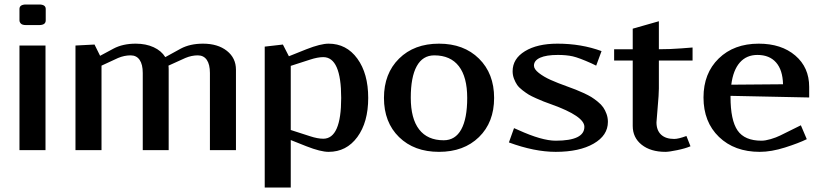

<svg xmlns="http://www.w3.org/2000/svg" viewBox="-20 -670 3667 857"><path d="M184.1 -579.1Q184.1 -558.1 154.8 -558.1H96.2Q79.6 -558.1 73.2 -564.7Q66.9 -571.3 66.9 -579.1V-629.9Q66.9 -649.9 96.2 -649.9H154.8Q184.1 -649.9 184.1 -629.9ZM66.9 0V-466.8H183.1V0Z M316.9 -466.8 401.9 -471.2 426.8 -420.9 486.8 -453.1Q528.3 -475.1 585.9 -475.1Q631.3 -475.1 665.8 -459.2Q700.2 -443.4 717.8 -415L787.1 -453.1Q828.6 -475.1 886.2 -475.1Q952.1 -475.1 992.7 -443.1Q1033.2 -411.1 1033.2 -358.9V0H917V-344.2Q917 -382.3 903.1 -402.6Q889.2 -422.9 862.8 -422.9Q835 -422.9 807.1 -411.1L731.9 -377Q732.9 -371.1 732.9 -358.9V0H617.2V-344.2Q617.2 -382.3 603.3 -402.6Q589.4 -422.9 563 -422.9Q534.7 -422.9 506.8 -411.1L433.1 -377V0H316.9Z M1161.6 -461.9 1242.7 -471.2 1269.5 -418.9 1347.7 -450.2Q1411.1 -475.1 1446.8 -475.1Q1526.4 -475.1 1575 -408.4Q1623.5 -341.8 1623.5 -232.9Q1623.5 -124.5 1575 -58.3Q1526.4 7.8 1446.8 7.8Q1411.1 7.8 1347.7 -17.1L1277.8 -44.9V167H1161.6ZM1277.8 -376V-89.8L1363.8 -62Q1397.9 -50.8 1422.9 -50.8Q1502.9 -50.8 1502.9 -232.9Q1502.9 -415 1422.9 -415Q1397.9 -415 1363.8 -403.8Z M1960.4 -43.9Q2012.2 -43.9 2038.8 -92.3Q2065.4 -140.6 2065.4 -232.9Q2065.4 -326.2 2028.1 -374.5Q1990.7 -422.9 1918.5 -422.9Q1866.7 -422.9 1840.1 -374.5Q1813.5 -326.2 1813.5 -233.9Q1813.5 -140.6 1850.8 -92.3Q1888.2 -43.9 1960.4 -43.9ZM1761.2 -408.4Q1828.6 -475.1 1939.5 -475.1Q2050.3 -475.1 2117.9 -408.4Q2185.5 -341.8 2185.5 -232.9Q2185.5 -124 2117.9 -58.1Q2050.3 7.8 1939.5 7.8Q1828.6 7.8 1761.2 -58.1Q1693.8 -124 1693.8 -232.9Q1693.8 -341.8 1761.2 -408.4Z M2251.5 -34.2 2274.4 -98.1 2293.5 -89.8Q2398.4 -42 2460.4 -42Q2588.4 -42 2588.4 -104Q2588.4 -151.4 2441.4 -204.1Q2417.5 -212.9 2406.5 -217Q2395.5 -221.2 2373.5 -231Q2351.6 -240.7 2339.8 -247.8Q2328.1 -254.9 2312.3 -267.1Q2296.4 -279.3 2288.3 -291Q2280.3 -302.7 2274.2 -318.6Q2268.1 -334.5 2268.1 -352.1Q2268.1 -407.7 2323 -441.4Q2377.9 -475.1 2468.3 -475.1Q2574.7 -475.1 2665 -441.9L2641.1 -377L2620.1 -387.2Q2564.5 -412.1 2536.4 -418.5Q2508.3 -424.8 2470.2 -424.8Q2418.5 -424.8 2390.9 -412.4Q2363.3 -399.9 2363.3 -377Q2363.3 -361.3 2385.3 -344.2Q2407.2 -327.1 2437.5 -313.5Q2467.8 -299.8 2514.2 -283.2Q2536.6 -274.9 2550 -269.8Q2563.5 -264.6 2584.7 -254.9Q2606 -245.1 2619.1 -237.1Q2632.3 -229 2647.9 -216.3Q2663.6 -203.6 2672.4 -190.9Q2681.2 -178.2 2687.3 -161.4Q2693.4 -144.5 2693.4 -126Q2693.4 -65.4 2629.6 -28.8Q2565.9 7.8 2460.4 7.8Q2365.7 7.8 2251.5 -34.2Z M2804.2 -399.9H2721.2V-450.2H2804.2V-542L2920.9 -575.2V-450.2Q2971.7 -450.2 3021.2 -454.1Q3070.8 -458 3071.3 -458V-399.9H2920.9V-274.9Q2920.9 -250 2915.5 -189.7Q2910.2 -129.4 2910.2 -124Q2910.2 -88.4 2930.7 -69.1Q2951.2 -49.8 2989.3 -49.8Q3008.3 -49.8 3043.9 -63L3062 -17.1Q3039.1 -7.3 3002.7 0.2Q2966.3 7.8 2950.2 7.8Q2884.3 7.8 2844.2 -23.9Q2804.2 -55.7 2804.2 -107.9Z M3244.1 -292 3475.1 -293.9Q3473.6 -357.4 3444.1 -391.1Q3414.6 -424.8 3360.8 -424.8Q3312 -424.8 3282.2 -390.9Q3252.4 -356.9 3244.1 -292ZM3240.7 -242.2V-237.8Q3240.7 -133.3 3272.2 -87.6Q3303.7 -42 3378.9 -42Q3396 -42 3420.2 -49.1Q3444.3 -56.2 3461.9 -64.9L3554.7 -110.8L3581.1 -48.8Q3545.4 -31.2 3484.1 -11.7Q3422.9 7.8 3371.1 7.8Q3258.3 7.8 3189.2 -58.8Q3120.1 -125.5 3120.1 -234.9Q3120.1 -342.8 3188 -408.9Q3255.9 -475.1 3366.7 -475.1Q3467.8 -475.1 3529.8 -422.1Q3591.8 -369.1 3591.8 -282.2V-234.9Z"/></svg>

Font: Resagokr
Style: Bold
Weight: 600
Designer: gluk
Foundry: gluk
Version: Version 0.95